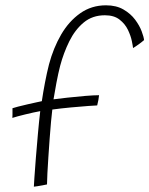

<svg xmlns="http://www.w3.org/2000/svg" viewBox="-20 -704 562 723"><path d="M107.5 -1Q107.5 -4.5 109.5 -34.5Q111.5 -64.5 115 -108.8Q118.5 -153 122.8 -200.2Q127 -247.5 131.5 -285.5Q107 -281 75.2 -273.2Q43.5 -265.5 26.5 -260Q27 -263.5 27 -270.8Q27 -278 27 -285.5Q27 -293 27 -296.5Q32.5 -298.5 48 -302.5Q63.5 -306.5 82.2 -310.8Q101 -315 116.5 -318.5Q132 -322 137.5 -323Q142.5 -357 149.5 -393.5Q156.5 -430 164.5 -461.5Q181 -523.5 210.2 -573.8Q239.5 -624 282 -654Q324.5 -684 379 -684Q418 -684 445 -668.2Q472 -652.5 488.8 -630Q505.5 -607.5 513.5 -586Q521.5 -564.5 522.5 -553Q519.5 -550.5 514.2 -546.2Q509 -542 502.8 -537.5Q496.5 -533 490.8 -529.2Q485 -525.5 481 -523Q480.5 -529.5 476.5 -549.2Q472.5 -569 461.8 -591.5Q451 -614 430.2 -630.2Q409.5 -646.5 375 -646.5Q328 -646.5 295.2 -619.2Q262.5 -592 241 -548.5Q219.5 -505 206.5 -456Q199.5 -429 192.5 -392.2Q185.5 -355.5 181.5 -330Q199.5 -332.5 233.2 -336.2Q267 -340 301 -342.8Q335 -345.5 353 -345.5Q352.5 -338.5 350.5 -327.5Q348.5 -316.5 346 -307Q341.5 -307 313.2 -305Q285 -303 247.5 -299.5Q210 -296 177 -291.5Q175 -275 172.2 -246Q169.5 -217 167 -182.2Q164.5 -147.5 162.2 -113.2Q160 -79 158.5 -51.5Q157 -24 157 -9.5Q149.5 -8 139.5 -6Q129.5 -4 120.8 -2.8Q112 -1.5 107.5 -1Z"/></svg>

Font: Grandstander Thin Thin
Style: Italic
Weight: 250
Italic angle: -15°
Version: Version 1.200